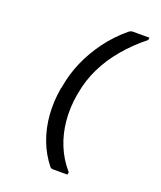

<svg xmlns="http://www.w3.org/2000/svg" viewBox="-161 -857 922 1099"><g transform="rotate(20 300.0 -307.5)"><path d="M433 -748Q439 -752 444 -754Q449 -756 456 -756Q471 -756 488 -756Q505 -756 522.5 -756Q540 -756 557 -756L554 -741Q480 -682 423.5 -614.5Q367 -547 331.5 -474Q296 -401 282 -322L279 -307Q265 -226 272 -148Q279 -70 307.5 -0.5Q336 69 386 126L383 141Q366 141 352 141Q338 141 325 141Q312 141 295 141Q290 141 285 139Q280 137 277 133Q231 76 204 4.5Q177 -67 171 -146.5Q165 -226 179 -307L183 -323Q196 -402 229 -477.5Q262 -553 313 -622Q364 -691 433 -748Z"/></g></svg>

Font: Rec Mono Linear
Style: Italic
Weight: 400
Italic angle: -10°
Monospace: yes
Version: Version 1.085; ttfautohint (v1.8.4.7-5d5b)